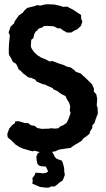

<svg xmlns="http://www.w3.org/2000/svg" viewBox="-20 -698 493 897"><path d="M215 11 197 9H188L163 12L141 6L132 9L117 5L97 -1L89 -3L69 -12L51 -24L32 -43L16 -56L14 -72L23 -97L36 -113L50 -123L51 -131L67 -132L97 -123H111L124 -113L142 -110L154 -100L175 -96L208 -97L220 -99L234 -97L254 -99L259 -106L277 -114L291 -124L295 -132L300 -142L307 -162L310 -170L306 -181L308 -201L303 -218L294 -232L286 -249L268 -258L256 -266L249 -272L229 -281L227 -286L204 -296L190 -303L179 -305L151 -317L145 -326L126 -334L111 -337L103 -344L88 -355L78 -366L67 -374L61 -389L55 -400L40 -409L33 -424L22 -442L21 -454V-467L22 -492L23 -502L26 -532L20 -547L26 -562L29 -573L46 -589L48 -597L58 -612L68 -626L87 -639L93 -648L107 -661L123 -665L144 -670L152 -674L170 -672L189 -677L203 -678L233 -677L251 -673L264 -670L274 -666L294 -667L324 -651L337 -642L359 -628V-611L365 -597L358 -577L341 -561L327 -555L313 -546H293L273 -557L264 -565L249 -566L231 -575L199 -577L184 -576L180 -571L160 -564L153 -555L147 -551L140 -538L136 -520L126 -512L124 -480L128 -471L138 -456L143 -451L155 -440L174 -428L186 -424L202 -416L212 -411L225 -413L248 -404L262 -399L278 -394L292 -387L310 -383L325 -372L335 -362L357 -355L365 -347L381 -333L390 -324L410 -304L419 -284L418 -271L430 -257L434 -237L433 -221L432 -204L436 -195L437 -167L428 -144L421 -122L412 -114L411 -100L399 -81L400 -75L385 -62L369 -51L361 -40L345 -30L331 -22L319 -14L310 -7L294 -5L275 -2L256 1L235 10ZM206 179 187 178 166 175 155 170 143 165 131 160 133 146 131 135 142 120 146 109 169 110 181 112 197 109 205 103 199 90 194 80 175 79 163 76 155 68 151 49 150 33 156 19 169 10 166 1 189 -13 212 -8 225 5V15L233 27L235 34L244 43L256 48L268 52L273 62L278 80L280 90V103L283 118L278 133L272 146L259 154L249 163L235 173H220Z"/></svg>

Font: Winky Rough Medium
Style: Regular
Weight: 500
Designer: Simon Atzbach
Foundry: typofactur
Version: Version 1.206; ttfautohint (v1.8.4.7-5d5b)